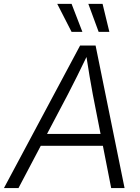

<svg xmlns="http://www.w3.org/2000/svg" viewBox="-46 -960 717 980"><path d="M-25.9 0 362.8 -727.5H441.9L589.8 0H521.5L427.7 -478Q420.4 -517.6 411.4 -569.8Q402.3 -622.1 391.1 -696.3H408.7Q373.5 -623.5 347.7 -571.3Q321.8 -519 300.3 -478L48.3 0ZM136.2 -215.8 146.5 -276.4H509.3L499 -215.8ZM457.5 -797.4 404.8 -940.4H477.5L512.2 -797.4ZM319.3 -797.4 246.1 -940.4H319.3L374.5 -797.4Z"/></svg>

Font: Inter 24pt Light
Style: Italic
Weight: 300
Italic angle: -9.3988°
Designer: Rasmus Andersson
Foundry: rsms
Version: Version 4.001;git-66647c0bb